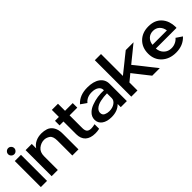

<svg xmlns="http://www.w3.org/2000/svg" viewBox="146 -1652 2616 2616"><g transform="rotate(-45 1454.0 -344.5)"><path d="M164.1 2Q164.1 2 164.1 -62.5Q164.1 -127.9 164.1 -211.9Q164.1 -247.1 164.1 -284.2Q164.1 -320.3 164.1 -353.5Q164.1 -415 164.1 -458Q164.1 -500 164.1 -500Q164.1 -500 141.6 -500Q120.1 -500 95.7 -500Q75.2 -500 60.5 -500Q44.9 -500 44.9 -500Q44.9 -500 44.9 -435.5Q44.9 -370.1 44.9 -286.1Q44.9 -251 44.9 -213.9Q44.9 -177.7 44.9 -144.5Q44.9 -83 44.9 -40Q44.9 2 44.9 2Q44.9 2 67.4 2Q88.9 2 113.3 2Q133.8 2 148.4 2Q164.1 2 164.1 2ZM164.1 -628.9Q164.1 -653.3 146.5 -670.9Q129.9 -688.5 105.5 -688.5Q81.1 -688.5 63.5 -670.9Q45.9 -653.3 45.9 -628.9Q45.9 -605.5 63.5 -587.9Q81.1 -570.3 105.5 -570.3Q129.9 -570.3 146.5 -587.9Q164.1 -605.5 164.1 -628.9Z M373 -416Q373 -416 373 -459Q373 -501 373 -501Q373 -501 350.6 -501Q329.1 -501 304.7 -501Q284.2 -501 269.5 -501Q253.9 -501 253.9 -501Q253.9 -501 253.9 -436.5Q253.9 -371.1 253.9 -287.1Q253.9 -220.7 253.9 -155.3Q253.9 -89.8 253.9 -47.9Q253.9 -25.4 253.9 -11.7Q253.9 1 253.9 1Q253.9 1 276.4 1Q297.9 1 322.3 1Q342.8 1 357.4 1Q373 1 373 1Q373 1 373 -33.2Q373 -68.4 373 -112.3Q373 -167 373 -215.8Q373 -264.6 373 -264.6Q373 -342.8 421.9 -382.8Q471.7 -422.9 531.2 -422.9Q572.3 -422.9 612.3 -396.5Q652.3 -370.1 652.3 -285.2Q652.3 -285.2 652.3 -248Q652.3 -210.9 652.3 -163.1Q652.3 -104.5 652.3 -51.8Q652.3 1 652.3 1Q652.3 1 668 1Q682.6 1 702.1 1Q727.5 1 749 1Q770.5 1 770.5 1Q770.5 1 770.5 -54.7Q770.5 -110.4 770.5 -172.9Q770.5 -222.7 770.5 -261.7Q770.5 -300.8 770.5 -300.8Q770.5 -346.7 761.7 -379.9Q752 -413.1 736.3 -436.5Q706.1 -480.5 660.2 -496.1Q613.3 -510.7 568.4 -510.7Q502.9 -510.7 453.1 -486.3Q403.3 -462.9 373 -416Z M1166 -85.9Q1146.5 -81.1 1129.9 -79.1Q1112.3 -76.2 1096.7 -76.2Q1052.7 -76.2 1032.2 -97.7Q1012.7 -119.1 1012.7 -168.9Q1012.7 -168.9 1012.7 -200.2Q1012.7 -231.4 1012.7 -272.5Q1012.7 -321.3 1012.7 -367.2Q1012.7 -412.1 1012.7 -412.1Q1012.7 -412.1 1032.2 -412.1Q1050.8 -412.1 1076.2 -412.1Q1106.4 -412.1 1133.8 -412.1Q1161.1 -412.1 1161.1 -412.1Q1161.1 -412.1 1161.1 -456.1Q1161.1 -500 1161.1 -500Q1161.1 -500 1133.8 -500Q1106.4 -500 1076.2 -500Q1050.8 -500 1032.2 -500Q1012.7 -500 1012.7 -500Q1012.7 -500 1012.7 -517.6Q1012.7 -535.2 1012.7 -557.6Q1012.7 -585 1012.7 -610.4Q1012.7 -635.7 1012.7 -635.7Q1012.7 -635.7 997.1 -635.7Q982.4 -635.7 961.9 -635.7Q938.5 -635.7 916 -635.7Q894.5 -635.7 894.5 -635.7Q894.5 -635.7 894.5 -610.4Q894.5 -585 894.5 -557.6Q894.5 -535.2 894.5 -517.6Q894.5 -500 894.5 -500Q894.5 -500 857.4 -500Q819.3 -500 819.3 -500Q819.3 -500 819.3 -456.1Q819.3 -412.1 819.3 -412.1Q819.3 -412.1 857.4 -412.1Q894.5 -412.1 894.5 -412.1Q894.5 -412.1 894.5 -380.9Q894.5 -348.6 894.5 -307.6Q894.5 -257.8 894.5 -212.9Q894.5 -167 894.5 -167Q894.5 -82 944.3 -35.2Q995.1 10.7 1086.9 10.7Q1106.4 10.7 1127 8.8Q1147.5 6.8 1167 2Q1167 2 1167 2Q1168 1 1168 1Q1168 1 1168 -43Q1168 -86.9 1168 -86.9Q1168 -86.9 1167 -86.9Q1166 -85.9 1166 -85.9Z M1210 -128.9Q1210 -65.4 1261.7 -27.3Q1314.5 10.7 1402.3 10.7Q1460 10.7 1506.8 -6.8Q1553.7 -25.4 1585 -58.6Q1585 -58.6 1585 -28.3Q1585 2 1585 2Q1585 2 1606.4 2Q1627.9 2 1652.3 2Q1671.9 2 1687.5 2Q1702.1 2 1702.1 2Q1702.1 2 1702.1 -41Q1702.1 -84 1702.1 -139.6Q1702.1 -183.6 1702.1 -227.5Q1702.1 -270.5 1702.1 -298.8Q1702.1 -313.5 1702.1 -322.3Q1702.1 -331.1 1702.1 -331.1Q1702.1 -414.1 1635.7 -462.9Q1568.4 -510.7 1452.1 -510.7Q1377.9 -510.7 1319.3 -488.3Q1260.7 -464.8 1220.7 -419.9Q1220.7 -419.9 1219.7 -419.9Q1218.8 -418.9 1218.8 -418.9Q1218.8 -418.9 1229.5 -411.1Q1239.3 -404.3 1253.9 -393.6Q1270.5 -381.8 1286.1 -371.1Q1301.8 -360.4 1301.8 -360.4Q1301.8 -360.4 1302.7 -359.4Q1303.7 -359.4 1303.7 -359.4Q1303.7 -359.4 1303.7 -359.4Q1304.7 -360.4 1304.7 -360.4Q1329.1 -390.6 1366.2 -407.2Q1403.3 -422.9 1449.2 -422.9Q1510.7 -422.9 1547.9 -397.5Q1585 -372.1 1585 -329.1Q1585 -329.1 1585 -326.2Q1585 -323.2 1585 -323.2Q1556.6 -324.2 1525.4 -323.2Q1495.1 -322.3 1462.9 -317.4Q1404.3 -308.6 1349.6 -288.1Q1293.9 -268.6 1257.8 -234.4Q1233.4 -211.9 1221.7 -185.5Q1210 -159.2 1210 -128.9ZM1330.1 -141.6Q1330.1 -158.2 1336.9 -173.8Q1343.8 -188.5 1356.4 -201.2Q1392.6 -236.3 1457 -250Q1522.5 -263.7 1578.1 -263.7Q1580.1 -263.7 1581.1 -263.7Q1583 -263.7 1585 -263.7Q1585 -263.7 1585 -217.8Q1585 -171.9 1585 -171.9Q1585 -128.9 1542 -98.6Q1499 -68.4 1436.5 -68.4Q1398.4 -68.4 1364.3 -84Q1330.1 -100.6 1330.1 -141.6Z M2092.8 -304.7Q2092.8 -304.7 2136.7 -340.8Q2180.7 -376 2228.5 -415Q2268.6 -447.3 2298.8 -472.7Q2329.1 -497.1 2329.1 -497.1Q2329.1 -497.1 2331.1 -498Q2333 -500 2333 -500Q2333 -500 2305.7 -500Q2277.3 -500 2246.1 -500Q2221.7 -500 2202.1 -500Q2182.6 -500 2182.6 -500Q2182.6 -500 2159.2 -481.4Q2135.7 -462.9 2101.6 -435.5Q2083 -419.9 2063.5 -404.3Q2043 -388.7 2023.4 -372.1Q1977.5 -335 1941.4 -306.6Q1906.2 -278.3 1906.2 -278.3Q1906.2 -278.3 1906.2 -289.1Q1906.2 -299.8 1906.2 -319.3Q1906.2 -354.5 1906.2 -409.2Q1906.2 -464.8 1906.2 -520.5Q1906.2 -590.8 1906.2 -645.5Q1906.2 -700.2 1906.2 -700.2Q1906.2 -700.2 1883.8 -700.2Q1862.3 -700.2 1837.9 -700.2Q1817.4 -700.2 1802.7 -700.2Q1787.1 -700.2 1787.1 -700.2Q1787.1 -700.2 1787.1 -687.5Q1787.1 -675.8 1787.1 -653.3Q1787.1 -612.3 1787.1 -544.9Q1787.1 -477.5 1787.1 -401.4Q1787.1 -351.6 1787.1 -300.8Q1787.1 -250 1787.1 -203.1Q1787.1 -116.2 1787.1 -57.6Q1787.1 2 1787.1 2Q1787.1 2 1809.6 2Q1831.1 2 1855.5 2Q1876 2 1890.6 2Q1906.2 2 1906.2 2Q1906.2 2 1906.2 -18.6Q1906.2 -38.1 1906.2 -63.5Q1906.2 -95.7 1906.2 -124Q1906.2 -153.3 1906.2 -153.3Q1906.2 -153.3 1924.8 -168Q1943.4 -182.6 1962.9 -199.2Q1979.5 -212.9 1992.2 -223.6Q2004.9 -234.4 2004.9 -234.4Q2004.9 -234.4 2029.3 -203.1Q2052.7 -172.9 2084 -133.8Q2122.1 -85.9 2156.2 -42Q2190.4 1 2190.4 1Q2190.4 1 2190.4 2Q2191.4 2 2191.4 2Q2191.4 2 2217.8 2Q2245.1 2 2275.4 2Q2298.8 2 2318.4 2Q2336.9 2 2336.9 2Q2336.9 2 2316.4 -24.4Q2295.9 -49.8 2265.6 -87.9Q2250 -108.4 2232.4 -129.9Q2214.8 -152.3 2197.3 -174.8Q2156.2 -225.6 2125 -265.6Q2092.8 -304.7 2092.8 -304.7Z M2644.5 10.7Q2711.9 10.7 2767.6 -11.7Q2822.3 -34.2 2864.3 -79.1Q2864.3 -79.1 2864.3 -80.1Q2865.2 -81.1 2865.2 -81.1Q2865.2 -81.1 2853.5 -88.9Q2842.8 -95.7 2829.1 -105.5Q2811.5 -117.2 2795.9 -127.9Q2780.3 -138.7 2780.3 -138.7Q2780.3 -138.7 2779.3 -138.7Q2779.3 -137.7 2779.3 -137.7Q2754.9 -108.4 2719.7 -92.8Q2684.6 -76.2 2643.6 -76.2Q2578.1 -76.2 2536.1 -117.2Q2493.2 -157.2 2487.3 -224.6Q2487.3 -224.6 2497.1 -224.6Q2507.8 -224.6 2525.4 -224.6Q2558.6 -224.6 2610.4 -224.6Q2663.1 -224.6 2715.8 -224.6Q2782.2 -224.6 2834 -224.6Q2885.7 -224.6 2885.7 -224.6Q2885.7 -224.6 2885.7 -225.6Q2885.7 -226.6 2885.7 -226.6Q2886.7 -236.3 2886.7 -245.1Q2885.7 -297.9 2870.1 -345.7Q2851.6 -400.4 2814.5 -439.5Q2781.2 -474.6 2734.4 -493.2Q2687.5 -510.7 2628.9 -510.7Q2509.8 -510.7 2436.5 -438.5Q2363.3 -366.2 2363.3 -249Q2363.3 -133.8 2441.4 -61.5Q2520.5 10.7 2644.5 10.7ZM2491.2 -293Q2498 -352.5 2535.2 -387.7Q2572.3 -422.9 2628.9 -422.9Q2685.5 -422.9 2722.7 -387.7Q2759.8 -352.5 2768.6 -293Q2768.6 -293 2733.4 -293Q2697.3 -293 2650.4 -293Q2593.8 -293 2542 -293Q2491.2 -293 2491.2 -293Z"/></g></svg>

Font: umazing
Style: Display
Weight: 400
Designer: umazing